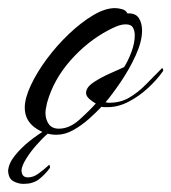

<svg xmlns="http://www.w3.org/2000/svg" viewBox="-47 -328 422 473"><path d="M92 4Q63 4 38.5 -14Q14 -32 14 -63Q14 -86 29 -118Q44 -150 68.5 -183Q93 -216 123 -244.5Q153 -273 182.5 -290.5Q212 -308 236 -308Q244 -308 253.5 -305.5Q263 -303 267 -295Q287 -296 295 -283.5Q303 -271 303 -253Q303 -226 287.5 -192Q272 -158 251 -127Q230 -96 213 -76L219 -75Q248 -74 270.5 -87Q293 -100 312.5 -120Q332 -140 350 -158L352 -160Q355 -160 355 -155Q355 -153 354 -152Q340 -132 318 -111.5Q296 -91 270 -77.5Q244 -64 218 -64Q214 -64 210.5 -64Q207 -64 203 -65Q190 -51 172 -35Q154 -19 133.5 -7.5Q113 4 92 4ZM98 -11Q124 -11 148.5 -33Q173 -55 189 -73Q183 -76 174 -83.5Q165 -91 165 -99Q165 -113 184 -125.5Q203 -138 226 -148Q249 -158 259 -163Q269 -179 277 -200.5Q285 -222 285 -241Q285 -252 280.5 -260Q276 -268 263 -268Q252 -268 240 -263Q228 -258 219 -253Q168 -226 126.5 -179Q85 -132 69 -75Q68 -69 66.5 -62.5Q65 -56 65 -50Q65 -34 73 -22.5Q81 -11 98 -11ZM11 125Q-2 125 -14 118.5Q-26 112 -27 93Q-26 75 -10.5 55.5Q5 36 26.5 19Q48 2 66 -8Q72 -11 75 -11Q79 -11 79 -8Q79 -4 71 1Q58 12 43 29Q28 46 17.5 63Q7 80 6 91Q6 109 22 109Q35 109 48 99.5Q61 90 73 79Q73 79 73 78.5Q73 78 74 78Q75 78 76 81.5Q77 85 75 87Q63 103 48.5 114Q34 125 11 125Z"/></svg>

Font: Caramel
Style: Regular
Weight: 400
Designer: Robert E. Leuschke
Foundry: Robert E. Leuschke
Version: Version 1.010